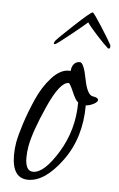

<svg xmlns="http://www.w3.org/2000/svg" viewBox="-48 -632 426 686"><g transform="rotate(5 165.0 -289.0)"><path d="M261 -264Q261 -147 200 -64Q139 19 79 19Q21 19 21 -65Q21 -88 25 -111Q30 -137 43 -178Q56 -219 77 -267Q98 -315 128.5 -348.5Q159 -382 190 -382H197Q197 -396 205 -406Q213 -416 227 -416Q241 -415 252 -357.5Q263 -300 284 -298Q303 -295 303 -287Q303 -279 288 -271.5Q273 -264 261 -264ZM233 -272Q224 -277 211 -307.5Q198 -338 193 -338Q162 -338 121 -246.5Q80 -155 70 -102Q66 -79 66 -60Q66 -11 94 -11Q134 -11 183.5 -92.5Q233 -174 233 -272ZM322 -474Q309 -485 281.5 -515Q254 -545 244 -560Q231 -548 188 -513.5Q145 -479 136 -474Q133 -472 131 -472Q129 -472 128.5 -473Q128 -474 128 -475Q128 -478 132 -484Q142 -496 195 -545.5Q248 -595 257 -597Q262 -595 291 -549.5Q320 -504 329 -487Q330 -484 330 -480Q330 -473 325 -473Q324 -473 322 -474Z"/></g></svg>

Font: Bilbo Swash Caps
Style: Regular
Weight: 400
Designer: Robert E. Leuschke
Foundry: Robert E. Leuschke
Version: Version 1.003